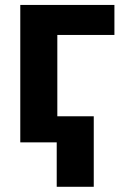

<svg xmlns="http://www.w3.org/2000/svg" viewBox="-20 -565 505 762"><path d="M60.5 -545.4H434.1V-426.3H207.5V0H60.5ZM205.1 -103.5H352.1V176.3H205.1Z"/></svg>

Font: My Font
Style: Bold
Weight: 500
Designer: Rasmus Andersson
Foundry: rsms
Version: Version 0.001